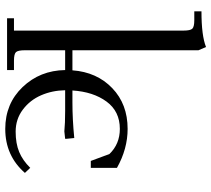

<svg xmlns="http://www.w3.org/2000/svg" viewBox="-56 -730 793 720"><g transform="rotate(90 340.0 -369.5)"><path d="M22 -702.1V-729Q113.8 -729 155.8 -746.1L168 -717.8V-245.1H243.2Q250 -336.9 310.1 -394.5Q370.1 -452.1 462.9 -452.1Q537.6 -452.1 608.9 -412.1V-314H583L557.1 -383.8Q519.5 -422.9 462.9 -422.9Q397 -422.9 360.4 -373Q323.7 -323.2 318.8 -245.1H363.8Q427.2 -245.1 497.1 -252L500 -223.1V-217.8L472.2 -214.8Q442.4 -217.8 395 -217.8H317.9Q318.8 -168.9 336.9 -127.4Q355 -85.9 390.6 -59.1Q426.3 -32.2 473.1 -32.2Q517.6 -32.2 549.3 -45.4Q581.1 -58.6 608.9 -86.9L627.9 -66.9Q563.5 6.8 462.9 6.8Q368.2 6.8 305.9 -58.3Q243.7 -123.5 242.2 -217.8H168V-65.9Q168 -41 175 -33.4Q182.1 -25.9 207 -25.9H242.2V0H47.9V-25.9H94.2V-662.1Q94.2 -687 87.2 -694.6Q80.1 -702.1 55.2 -702.1Z"/></g></svg>

Font: Dihjauti
Style: Regular
Weight: 400
Designer: T. Christopher White
Version: Version 3.0.0